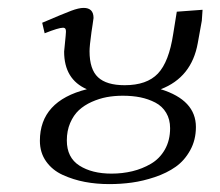

<svg xmlns="http://www.w3.org/2000/svg" viewBox="-20 -464 563 491"><path d="M82 -104Q82 -205.6 202.1 -235.8Q144 -261.2 144 -332L147.9 -372.1Q149.4 -384.8 147.9 -388.9Q146.5 -393.1 141.1 -393.1Q129.9 -393.1 94.2 -378.9L87.9 -405.8Q142.6 -429.2 162.1 -436.5Q181.6 -443.8 193.8 -443.8Q219.2 -443.8 219.2 -418L216.8 -400.9L213.9 -381.8Q209 -346.7 209 -333Q209 -286.6 230.7 -266.4Q252.4 -246.1 298.8 -246.1Q355.5 -246.1 383.8 -275.9Q412.1 -305.7 422.9 -377L432.1 -434.1L498 -439L496.1 -411.1L485.8 -354Q470.2 -266.1 391.1 -235.8Q481 -208 481 -139.2Q481 -106 466.3 -79.6Q451.7 -53.2 429.2 -37.4Q406.7 -21.5 376.2 -11.2Q345.7 -1 317.4 2.9Q289.1 6.8 259.8 6.8Q226.6 6.8 197 1.2Q167.5 -4.4 140.6 -16.6Q113.8 -28.8 97.9 -51.3Q82 -73.7 82 -104ZM150.9 -105Q150.9 -61 183.1 -40.5Q215.3 -20 265.1 -20Q293 -20 318.4 -26.1Q343.8 -32.2 366 -45.2Q388.2 -58.1 401.6 -81.5Q415 -105 415 -136.2Q415 -158.7 405 -175.5Q395 -192.4 377.2 -201.7Q359.4 -210.9 338.9 -215.1Q318.4 -219.2 293.9 -219.2Q272.5 -219.2 252.9 -215.6Q233.4 -211.9 214.4 -203.4Q195.3 -194.8 181.6 -182.1Q168 -169.4 159.4 -149.4Q150.9 -129.4 150.9 -105Z"/></svg>

Font: Dehuti Alt
Style: Italic
Weight: 400
Version: Version 1.2